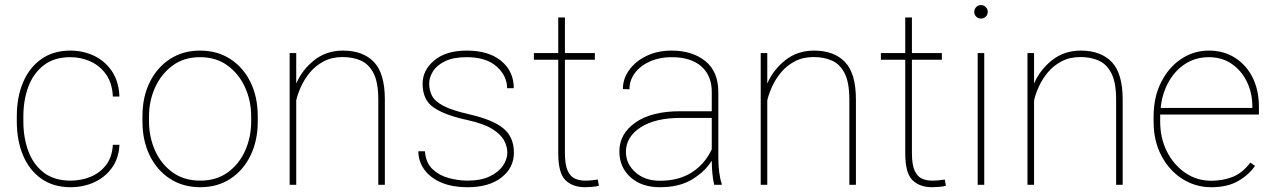

<svg xmlns="http://www.w3.org/2000/svg" viewBox="-20 -741 5108 770"><path d="M263.2 -16.6Q304.7 -16.6 342 -31.5Q379.4 -46.4 404.5 -78.1Q429.7 -109.9 432.6 -160.2H459Q456.5 -106.4 429.2 -68.4Q401.9 -30.3 358.4 -10.3Q314.9 9.8 263.2 9.8Q194.8 9.8 146.5 -23.9Q98.1 -57.6 72.8 -117.2Q47.4 -176.8 47.4 -253.9V-274.4Q47.4 -352.1 72.8 -411.4Q98.1 -470.7 146.2 -504.4Q194.3 -538.1 262.2 -538.1Q313.5 -538.1 357.2 -517.3Q400.9 -496.6 428.7 -455.6Q456.5 -414.6 459 -354H432.6Q430.2 -406.7 406 -441.7Q381.8 -476.6 343.8 -494.1Q305.7 -511.7 262.2 -511.7Q197.8 -511.7 156 -479.7Q114.3 -447.8 94 -394Q73.7 -340.3 73.7 -274.4V-253.9Q73.7 -188 94 -134Q114.3 -80.1 156.2 -48.3Q198.2 -16.6 263.2 -16.6Z M551.3 -253.9V-274.4Q551.3 -352.1 580.6 -411.4Q609.9 -470.7 661.9 -504.4Q713.9 -538.1 782.2 -538.1Q851.6 -538.1 903.6 -504.4Q955.6 -470.7 984.6 -411.4Q1013.7 -352.1 1013.7 -274.4V-253.9Q1013.7 -176.8 984.6 -117.2Q955.6 -57.6 903.8 -23.9Q852.1 9.8 783.2 9.8Q714.4 9.8 662.1 -23.9Q609.9 -57.6 580.6 -117.2Q551.3 -176.8 551.3 -253.9ZM577.6 -274.4V-253.9Q577.6 -190.9 602.1 -136.7Q626.5 -82.5 672.4 -49.6Q718.3 -16.6 783.2 -16.6Q847.7 -16.6 893.3 -49.6Q939 -82.5 963.1 -136.7Q987.3 -190.9 987.3 -253.9V-274.4Q987.3 -336.4 962.9 -390.4Q938.5 -444.3 892.8 -478Q847.2 -511.7 782.2 -511.7Q717.8 -511.7 672.1 -478Q626.5 -444.3 602.1 -390.4Q577.6 -336.4 577.6 -274.4Z M1354 -512.2Q1311 -512.2 1278.6 -495.1Q1246.1 -478 1223.6 -451.2Q1201.2 -424.3 1187.5 -394.3Q1173.8 -364.3 1168 -338.4V0H1141.6V-528.3H1168V-405.8Q1191.9 -461.4 1240.5 -499.8Q1289.1 -538.1 1355.5 -538.1Q1435.5 -538.1 1479.5 -492.4Q1523.4 -446.8 1523.4 -341.8V0H1497.1V-341.8Q1497.1 -409.2 1478.8 -446Q1460.4 -482.9 1428.2 -497.6Q1396 -512.2 1354 -512.2Z M2014.6 -129.4Q2014.6 -153.3 2001.5 -178Q1988.3 -202.6 1953.6 -224.1Q1918.9 -245.6 1853.5 -259.8Q1765.1 -278.8 1720 -309.3Q1674.8 -339.8 1674.8 -404.8Q1674.8 -460 1721.9 -499Q1769 -538.1 1851.6 -538.1Q1940.4 -538.1 1990.5 -496.3Q2040.5 -454.6 2040.5 -387.2H2013.7Q2013.7 -436.5 1971.9 -474.1Q1930.2 -511.7 1851.6 -511.7Q1798.3 -511.7 1765.1 -495.6Q1731.9 -479.5 1716.6 -455.1Q1701.2 -430.7 1701.2 -405.8Q1701.2 -378.9 1712.6 -356.7Q1724.1 -334.5 1758.5 -316.4Q1793 -298.3 1861.3 -282.7Q1956.1 -261.2 1998.5 -226.3Q2041 -191.4 2041 -128.9Q2041 -67.9 1991 -29.1Q1940.9 9.8 1855.5 9.8Q1791.5 9.8 1747.3 -10Q1703.1 -29.8 1680.4 -62.7Q1657.7 -95.7 1657.7 -134.3H1684.1Q1687.5 -88.9 1714.1 -63.2Q1740.7 -37.6 1779.1 -27.1Q1817.4 -16.6 1855.5 -16.6Q1907.7 -16.6 1943.1 -33.2Q1978.5 -49.8 1996.6 -75.9Q2014.6 -102.1 2014.6 -129.4Z M2365.7 -528.3V-501.5H2245.6V-126.5Q2245.6 -80.1 2256.6 -56.4Q2267.6 -32.7 2285.9 -24.7Q2304.2 -16.6 2325.2 -16.6Q2340.3 -16.6 2352.1 -17.8Q2363.8 -19 2377.4 -21L2381.8 3.9Q2371.1 7.3 2354 8.5Q2336.9 9.8 2326.7 9.8Q2276.4 9.8 2247.6 -18.6Q2218.8 -46.9 2218.8 -126.5V-501.5H2121.1V-528.3H2218.8V-670.9H2245.6V-528.3Z M2844.2 0Q2839.4 -19 2836.9 -45.7Q2834.5 -72.3 2834.5 -96.7Q2808.1 -53.7 2756.6 -22Q2705.1 9.8 2626.5 9.8Q2552.7 9.8 2508.3 -30.5Q2463.9 -70.8 2463.9 -133.8Q2463.9 -204.6 2528.6 -249.8Q2593.3 -294.9 2708 -294.9H2834.5V-372.1Q2834.5 -438 2792.5 -474.9Q2750.5 -511.7 2673.3 -511.7Q2625.5 -511.7 2587.2 -494.9Q2548.8 -478 2526.6 -448.7Q2504.4 -419.4 2504.4 -382.8L2478 -383.8Q2478 -425.3 2503.2 -460.2Q2528.3 -495.1 2572.5 -516.6Q2616.7 -538.1 2673.3 -538.1Q2755.9 -538.1 2808.3 -496.3Q2860.8 -454.6 2860.8 -371.1V-106.4Q2860.8 -78.1 2864.5 -49.3Q2868.2 -20.5 2874.5 -4.4V0ZM2626.5 -16.1Q2703.1 -16.1 2755.6 -50.3Q2808.1 -84.5 2834.5 -142.6V-268.1H2709.5Q2607.4 -268.1 2548.8 -230Q2490.2 -191.9 2490.2 -131.8Q2490.2 -84 2528.3 -50Q2566.4 -16.1 2626.5 -16.1Z M3243.2 -512.2Q3200.2 -512.2 3167.7 -495.1Q3135.3 -478 3112.8 -451.2Q3090.3 -424.3 3076.7 -394.3Q3063 -364.3 3057.1 -338.4V0H3030.8V-528.3H3057.1V-405.8Q3081.1 -461.4 3129.6 -499.8Q3178.2 -538.1 3244.6 -538.1Q3324.7 -538.1 3368.7 -492.4Q3412.6 -446.8 3412.6 -341.8V0H3386.2V-341.8Q3386.2 -409.2 3367.9 -446Q3349.6 -482.9 3317.4 -497.6Q3285.2 -512.2 3243.2 -512.2Z M3757.3 -528.3V-501.5H3637.2V-126.5Q3637.2 -80.1 3648.2 -56.4Q3659.2 -32.7 3677.5 -24.7Q3695.8 -16.6 3716.8 -16.6Q3731.9 -16.6 3743.7 -17.8Q3755.4 -19 3769 -21L3773.4 3.9Q3762.7 7.3 3745.6 8.5Q3728.5 9.8 3718.3 9.8Q3668 9.8 3639.2 -18.6Q3610.4 -46.9 3610.4 -126.5V-501.5H3512.7V-528.3H3610.4V-670.9H3637.2V-528.3Z M3887.2 -693.4Q3887.2 -704.6 3895 -712.6Q3902.8 -720.7 3914.1 -720.7Q3925.3 -720.7 3933.3 -712.6Q3941.4 -704.6 3941.4 -693.4Q3941.4 -682.1 3933.3 -674.3Q3925.3 -666.5 3914.1 -666.5Q3902.8 -666.5 3895 -674.3Q3887.2 -682.1 3887.2 -693.4ZM3927.2 -528.3V0H3900.9V-528.3Z M4313 -512.2Q4270 -512.2 4237.5 -495.1Q4205.1 -478 4182.6 -451.2Q4160.2 -424.3 4146.5 -394.3Q4132.8 -364.3 4127 -338.4V0H4100.6V-528.3H4127V-405.8Q4150.9 -461.4 4199.5 -499.8Q4248 -538.1 4314.5 -538.1Q4394.5 -538.1 4438.5 -492.4Q4482.4 -446.8 4482.4 -341.8V0H4456.1V-341.8Q4456.1 -409.2 4437.7 -446Q4419.4 -482.9 4387.2 -497.6Q4355 -512.2 4313 -512.2Z M4837.9 9.8Q4773.9 9.8 4721.2 -23.9Q4668.5 -57.6 4637.5 -116.9Q4606.4 -176.3 4606.4 -252.9V-274.4Q4606.4 -351.6 4636.5 -411.1Q4666.5 -470.7 4716.8 -504.4Q4767.1 -538.1 4828.1 -538.1Q4886.7 -538.1 4932.1 -509.8Q4977.5 -481.4 5003.2 -430.7Q5028.8 -379.9 5028.8 -312.5V-281.7H4632.8Q4632.8 -278.3 4632.8 -274.4V-252.9Q4632.8 -187 4659.9 -133.3Q4687 -79.6 4733.4 -47.9Q4779.8 -16.1 4837.9 -16.1Q4883.3 -16.1 4922.6 -31.2Q4961.9 -46.4 4994.6 -88.9L5013.2 -75.7Q4986.8 -38.1 4944.1 -14.2Q4901.4 9.8 4837.9 9.8ZM4828.1 -511.7Q4774.9 -511.7 4733.4 -484.9Q4691.9 -458 4666.3 -411.9Q4640.6 -365.7 4634.8 -308.1H5002.4V-314.5Q5002.4 -367.7 4981 -412.4Q4959.5 -457 4920.4 -484.4Q4881.3 -511.7 4828.1 -511.7Z"/></svg>

Font: Vazirmatn RD Thin
Style: Regular
Weight: 100
Designer: Saber Rastikerdar
Foundry: Saber Rastikerdar
Version: Version 32.102